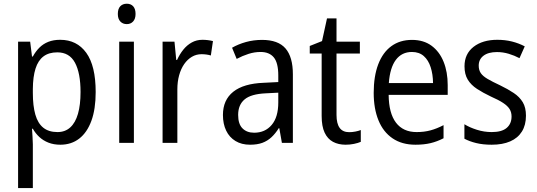

<svg xmlns="http://www.w3.org/2000/svg" viewBox="-20 -756 2842 1016"><path d="M298.3 -545.4Q386.7 -545.4 436.5 -476.6Q486.3 -407.7 486.3 -269Q486.3 -178.7 463.6 -116.7Q440.9 -54.7 399.2 -22.5Q357.4 9.8 299.3 9.8Q264.2 9.8 236.3 -1.2Q208.5 -12.2 188 -31.2Q167.5 -50.3 153.8 -74.7H149.4Q150.4 -55.2 152.1 -32.7Q153.8 -10.3 153.8 7.8V239.3H75.7V-535.6H139.6L149.4 -457H153.8Q168.5 -483.9 188.5 -503.9Q208.5 -523.9 235.8 -534.7Q263.2 -545.4 298.3 -545.4ZM283.2 -479Q238.3 -479 210 -457.5Q181.6 -436 168 -393.1Q154.3 -350.1 153.8 -285.2V-264.2Q153.8 -195.8 167 -149.7Q180.2 -103.5 209 -80.3Q237.8 -57.1 284.2 -57.1Q324.7 -57.1 351.8 -81.8Q378.9 -106.4 392.6 -153.8Q406.2 -201.2 406.2 -269Q406.2 -369.6 376.7 -424.3Q347.2 -479 283.2 -479Z M688.5 -535.6V0H610.8V-535.6ZM650.9 -736.3Q672.4 -736.3 684.8 -722.7Q697.3 -709 697.3 -682.1Q697.3 -656.2 684.3 -642.3Q671.4 -628.4 650.9 -628.4Q629.9 -628.4 616.7 -642.3Q603.5 -656.2 603.5 -682.1Q603.5 -709.5 616.5 -722.9Q629.4 -736.3 650.9 -736.3Z M1051.3 -545.4Q1064.9 -545.4 1079.3 -543.7Q1093.8 -542 1106.9 -538.6L1095.7 -462.4Q1085 -465.8 1072 -467.5Q1059.1 -469.2 1046.4 -469.2Q1019 -469.2 995.6 -455.6Q972.2 -441.9 954.8 -417Q937.5 -392.1 928 -357.9Q918.5 -323.7 918.5 -283.2V0H840.3V-535.6H903.3L912.6 -439H917Q930.7 -469.2 950 -493.2Q969.2 -517.1 994.6 -531.2Q1020 -545.4 1051.3 -545.4Z M1366.7 -544.9Q1451.7 -544.9 1490.7 -499.8Q1529.8 -454.6 1529.8 -362.8V0H1471.7L1458 -77.6H1455.1Q1437.5 -49.3 1416.5 -29.8Q1395.5 -10.3 1368.4 -0.2Q1341.3 9.8 1303.2 9.8Q1258.3 9.8 1226.1 -9.8Q1193.8 -29.3 1176.8 -64.7Q1159.7 -100.1 1159.7 -147.5Q1159.7 -227.1 1214.4 -270.5Q1269 -314 1376 -317.9L1452.6 -321.8V-356.4Q1452.6 -423.3 1429 -452.1Q1405.3 -481 1358.9 -481Q1326.7 -481 1295.2 -470.9Q1263.7 -460.9 1232.4 -444.3L1208 -503.4Q1241.2 -522.5 1281.7 -533.7Q1322.3 -544.9 1366.7 -544.9ZM1452.6 -265.6 1387.2 -262.2Q1308.6 -258.8 1274.4 -230Q1240.2 -201.2 1240.2 -147.9Q1240.2 -99.6 1263.2 -76.7Q1286.1 -53.7 1324.7 -53.7Q1382.8 -53.7 1417.7 -95Q1452.6 -136.2 1452.6 -213.9Z M1827.6 -56.6Q1843.8 -56.6 1860.4 -59.8Q1877 -63 1889.2 -67.9V-5.4Q1874.5 1 1853 5.4Q1831.5 9.8 1809.1 9.8Q1770.5 9.8 1741.9 -5.6Q1713.4 -21 1697.8 -54.2Q1682.1 -87.4 1682.1 -142.6V-472.7H1619.1V-512.7L1684.1 -538.6L1710.4 -658.7H1760.7V-535.6H1884.3V-472.7H1760.7V-147.9Q1760.7 -102.1 1777.3 -79.3Q1793.9 -56.6 1827.6 -56.6Z M2160.2 -544.9Q2221.7 -544.9 2263.7 -513.9Q2305.7 -482.9 2327.4 -429Q2349.1 -375 2349.1 -305.7V-253.9H2036.6Q2037.6 -156.7 2075.4 -106.9Q2113.3 -57.1 2184.6 -57.1Q2224.6 -57.1 2258.1 -66.2Q2291.5 -75.2 2327.1 -93.8V-24.4Q2293 -6.8 2258.1 1.5Q2223.1 9.8 2178.7 9.8Q2106.9 9.8 2057.4 -23.9Q2007.8 -57.6 1982.7 -119.4Q1957.5 -181.2 1957.5 -264.6Q1957.5 -352.5 1981.4 -415.5Q2005.4 -478.5 2050.8 -511.7Q2096.2 -544.9 2160.2 -544.9ZM2159.7 -481Q2106 -481 2074.7 -439.2Q2043.5 -397.5 2037.6 -316.4H2271.5Q2271 -362.8 2259 -400.1Q2247.1 -437.5 2222.7 -459.2Q2198.2 -481 2159.7 -481Z M2763.2 -144Q2763.2 -94.2 2741.7 -59.8Q2720.2 -25.4 2679.7 -7.8Q2639.2 9.8 2582 9.8Q2535.6 9.8 2499.8 1Q2463.9 -7.8 2437.5 -22V-98.6Q2464.8 -81.5 2503.4 -69.3Q2542 -57.1 2582 -57.1Q2635.3 -57.1 2661.1 -79.1Q2687 -101.1 2687 -139.6Q2687 -162.1 2676.5 -179Q2666 -195.8 2642.3 -211.4Q2618.7 -227.1 2577.6 -245.1Q2535.6 -265.1 2504.2 -285.6Q2472.7 -306.2 2455.3 -334.5Q2438 -362.8 2438 -405.3Q2438 -470.7 2485.8 -508.1Q2533.7 -545.4 2611.8 -545.4Q2652.8 -545.4 2689 -536.4Q2725.1 -527.3 2756.8 -510.7L2729 -448.2Q2702.1 -462.4 2671.9 -471.4Q2641.6 -480.5 2609.9 -480.5Q2564 -480.5 2538.6 -461.2Q2513.2 -441.9 2513.2 -408.7Q2513.2 -385.3 2524.2 -369.1Q2535.2 -353 2560.1 -338.4Q2585 -323.7 2626 -304.7Q2667.5 -284.7 2698.5 -263.9Q2729.5 -243.2 2746.3 -215.1Q2763.2 -187 2763.2 -144Z"/></svg>

Font: Open Sans SemiCondensed
Style: Regular
Weight: 400
Width: 4
Designer: Monotype Design Team
Foundry: Monotype Imaging Inc.
Version: Version 3.000